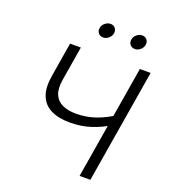

<svg xmlns="http://www.w3.org/2000/svg" viewBox="-162 -1038 1015 1154"><g transform="rotate(20 345.0 -461.0)"><path d="M317.4 -281.2Q244.1 -281.2 195.6 -305.2Q147 -329.1 127.2 -378.9Q107.4 -428.7 120.1 -505.9L156.7 -727.5H225.6L189 -506.3Q179.7 -450.2 194.3 -414.3Q209 -378.4 244.6 -361.1Q280.3 -343.8 334 -343.8Q399.4 -343.8 460 -365.2Q520.5 -386.7 574.7 -423.8L563 -354Q510.3 -320.8 449.2 -301Q388.2 -281.2 317.4 -281.2ZM482.4 0 603 -727.5H671.9L551.3 0ZM532.7 -830.1Q513.7 -830.1 502.4 -843.5Q491.2 -856.9 494.1 -876Q497.1 -895.5 513.2 -908.9Q529.3 -922.4 548.3 -922.4Q567.4 -922.4 578.4 -908.9Q589.4 -895.5 586.4 -876Q583 -856.9 567.4 -843.5Q551.8 -830.1 532.7 -830.1ZM330.1 -830.1Q311 -830.1 299.6 -843.5Q288.1 -856.9 291.5 -876Q294.4 -895.5 310.5 -908.9Q326.7 -922.4 345.7 -922.4Q364.7 -922.4 375.7 -908.9Q386.7 -895.5 383.8 -876Q380.4 -856.9 364.7 -843.5Q349.1 -830.1 330.1 -830.1Z"/></g></svg>

Font: Inter 16pt Light
Style: Italic
Weight: 300
Italic angle: -9.3988°
Version: Version 4.001;git-66647c0bb